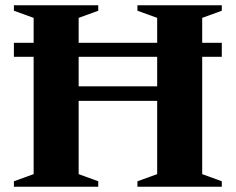

<svg xmlns="http://www.w3.org/2000/svg" viewBox="-20 -705 890 725"><path d="M277 -47.5 351 -20.5V0H32.5V-20.5L107 -47.5V-637.5L32.5 -664.5V-685H351V-664.5L277 -637.5ZM743.5 -47.5 817.5 -20.5V0H499V-20.5L573.5 -47.5V-637.5L499 -664.5V-685H817.5V-664.5L743.5 -637.5ZM32.5 -490.5V-543.5H817.5V-490.5ZM184 -324V-379H666V-324Z"/></svg>

Font: Newsreader 36pt
Style: Bold
Weight: 700
Designer: Hugues Gentile
Foundry: Production Type
Version: Version 1.003